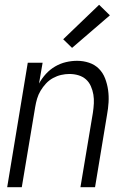

<svg xmlns="http://www.w3.org/2000/svg" viewBox="-20 -782 540 802"><path d="M10 0 96 -520H158L143 -433Q155 -455 172 -473.5Q189 -492 210.5 -504.5Q232 -517 255.5 -522.5Q279 -528 302 -528Q328 -528 352 -520Q376 -512 393 -495Q410 -478 419 -454.5Q428 -431 431.5 -406Q435 -381 433.5 -355Q432 -329 427 -302L377 0H316L368 -311Q371 -331 372 -350Q373 -369 370 -387Q367 -405 359.5 -422Q352 -439 339 -450.5Q326 -462 308 -467.5Q290 -473 270 -473Q253 -473 235.5 -469Q218 -465 201.5 -456Q185 -447 172 -433Q159 -419 149.5 -403Q140 -387 135 -370Q130 -353 127 -335L71 0ZM281 -582 244 -618 394 -762 439 -718Z"/></svg>

Font: Iosevka SS04 Light Oblique
Style: Regular
Weight: 300
Italic angle: -9°
Monospace: yes
Designer: Belleve Invis
Foundry: Belleve Invis
Version: Version 19.0.0; ttfautohint (v1.8.4)